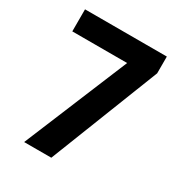

<svg xmlns="http://www.w3.org/2000/svg" viewBox="-170 -828 879 943"><g transform="rotate(30 270.0 -357.0)"><path d="M105 0H259L502 -619V-714H38V-589H349Z"/></g></svg>

Font: Noto Sans Khmer SemiCondensed
Style: Bold
Weight: 700
Width: 4
Designer: Danh Hong and the Monotype Design Team
Foundry: Monotype Imaging Inc.
Version: Version 2.004